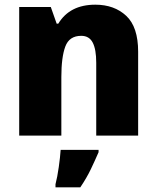

<svg xmlns="http://www.w3.org/2000/svg" viewBox="-20 -579 670 820"><path d="M387 -559Q468 -559 519 -511.5Q570 -464 570 -358V0H391V-311Q391 -368 376 -397Q361 -426 327 -426Q276 -426 259 -380.5Q242 -335 242 -250V0H62V-549H197L222 -478H229Q278 -559 387 -559ZM401 61V71Q385 108 367.5 144.5Q350 181 323 221H217V208Q225 177 231 134.5Q237 92 239 61Z"/></svg>

Font: Noto Sans Disp ExtBd
Style: Regular
Weight: 800
Designer: Monotype Design Team
Foundry: Monotype Imaging Inc.
Version: Version 2.000;GOOG;noto-source:20170915:90ef993387c0; ttfaut